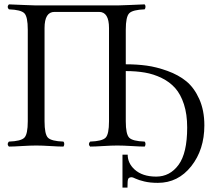

<svg xmlns="http://www.w3.org/2000/svg" viewBox="-20 -670 1005 884"><path d="M920.9 -92.8Q920.9 19 860.4 95.5Q799.8 171.9 707 171.9Q670.9 171.9 644.5 165.5Q618.2 159.2 604.5 152.6Q590.8 146 586.9 146Q572.8 146 569.8 154.8Q566.9 161.6 566.9 193.8H543.9V42H567.9Q567.9 81.1 599.1 109.9Q635.3 143.1 699.2 143.1Q762.2 143.1 802 89.1Q841.8 35.2 841.8 -83Q841.8 -144 826.9 -189.9Q812 -235.8 786.6 -264.4Q761.2 -293 724.1 -311Q687 -329.1 647 -335.9Q606.9 -342.8 559.1 -342.8V-111.8Q559.1 -51.8 575 -35.9Q590.8 -20 646 -18.1Q649.9 -14.2 649.9 -7.1Q649.9 0 646 4.9Q625 4.9 585.9 2.4Q546.9 0 520 0Q494.1 0 455.6 2.4Q417 4.9 395 4.9Q383.8 -6.3 395 -18.1Q450.2 -20 466.1 -35.9Q481.9 -51.8 481.9 -111.8V-541Q481.9 -615.2 436 -615.2H231Q185.1 -615.2 185.1 -541V-111.8Q185.1 -51.8 200.9 -35.9Q216.8 -20 272 -18.1Q275.9 -14.2 275.9 -7.1Q275.9 0 272 4.9Q250 4.9 211.4 2.4Q172.9 0 147 0Q120.1 0 81.1 2.4Q42 4.9 21 4.9Q9.8 -6.3 21 -18.1Q76.2 -20 92 -35.9Q107.9 -51.8 107.9 -111.8V-533.2Q107.9 -593.3 92 -609.1Q76.2 -625 21 -627Q9.8 -638.2 21 -649.9Q47.9 -648.9 91.3 -647Q134.8 -645 146 -645H521Q534.2 -645 577.1 -647Q620.1 -648.9 646 -649.9Q649.9 -646 649.9 -638.9Q649.9 -631.8 646 -627Q590.8 -625 575 -608.9Q559.1 -592.8 559.1 -533.2V-374Q609.9 -374 655 -367.9Q700.2 -361.8 751 -343.5Q801.8 -325.2 837.9 -295.7Q874 -266.1 897.5 -213.9Q920.9 -161.6 920.9 -92.8Z"/></svg>

Font: Linux Libertine Display
Style: Regular
Weight: 400
Designer: Philipp H. Poll
Foundry: Philipp H. Poll
Version: Version 5.0.9